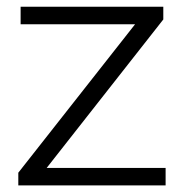

<svg xmlns="http://www.w3.org/2000/svg" viewBox="-20 -562 554 582"><path d="M35.5 0V-38.5L389.5 -488.5H42.5V-541.5H475V-503L121.5 -53H482V0Z"/></svg>

Font: Encode Sans Expanded Expanded Light
Style: Regular
Weight: 300
Width: 7
Designer: Multiple Designers
Foundry: Impallari Type
Version: Version 3.000; ttfautohint (v1.8.3) -l 8 -r 50 -G 200 -x 14 